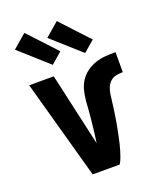

<svg xmlns="http://www.w3.org/2000/svg" viewBox="-142 -859 785 947"><g transform="rotate(-20 250.0 -385.5)"><path d="M179 0 35 -520H164L242 -173Q244 -164 246 -155.5Q248 -147 250 -138Q254 -164 257 -190.5Q260 -217 263 -244Q266 -271 268 -297.5Q270 -324 272 -350.5Q274 -377 280.5 -403.5Q287 -430 301.5 -452.5Q316 -475 338 -491Q360 -507 385 -515.5Q410 -524 437 -526Q464 -528 491 -528V-423Q473 -423 455.5 -419.5Q438 -416 425 -404Q412 -392 405.5 -375.5Q399 -359 396.5 -341.5Q394 -324 392 -306.5Q390 -289 387.5 -271.5Q385 -254 382.5 -237Q380 -220 377 -202.5Q374 -185 370.5 -168Q367 -151 363.5 -133.5Q360 -116 356 -99Q352 -82 347 -65Q342 -48 336 -31.5Q330 -15 321 0ZM349 -575 199 -709 271 -771 407 -625ZM179 -575 29 -709 101 -771 237 -625Z"/></g></svg>

Font: Iosevka SS18 Extrabold
Style: Regular
Weight: 800
Monospace: yes
Designer: Belleve Invis
Foundry: Belleve Invis
Version: Version 25.1.1; ttfautohint (v1.8.4)